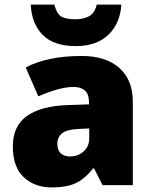

<svg xmlns="http://www.w3.org/2000/svg" viewBox="-20 -807 663 837"><path d="M204 10Q132 10 84 -34Q36 -78 36 -169Q36 -258 97.5 -301.5Q159 -345 276 -349L368 -352V-360Q368 -397 350 -412.5Q332 -428 301 -428Q268 -428 228 -416.5Q188 -405 147 -387L92 -513Q140 -538 200.5 -550.5Q261 -563 336 -563Q441 -563 500 -511Q559 -459 559 -363V0H427L390 -73H386Q363 -44 338.5 -25.5Q314 -7 282 1.5Q250 10 204 10ZM285 -125Q320 -125 344.5 -147Q369 -169 369 -204V-247L325 -245Q273 -243 251.5 -226.5Q230 -210 230 -180Q230 -152 245 -138.5Q260 -125 285 -125ZM509 -787Q504 -705 452.5 -655.5Q401 -606 310 -606Q215 -606 166.5 -654.5Q118 -703 114 -787H217Q228 -745 248.5 -734Q269 -723 310 -723Q342 -723 367 -735.5Q392 -748 402 -787Z"/></svg>

Font: Noto Sans Symbols Black
Style: Regular
Weight: 900
Version: Version 2.002